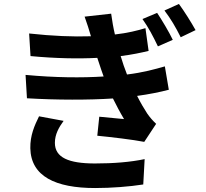

<svg xmlns="http://www.w3.org/2000/svg" viewBox="-20 -882 1040 969"><path d="M773 -817 699 -786C730 -742 751 -702 777 -648L852 -681C833 -721 797 -781 773 -817ZM883 -862 810 -829C843 -785 865 -748 892 -694L967 -730C946 -768 909 -827 883 -862ZM301 -272 177 -295C154 -248 132 -199 133 -134C136 8 260 67 460 67C542 67 633 60 703 49L710 -79C639 -64 553 -57 459 -57C326 -57 257 -87 257 -161C257 -204 277 -239 301 -272ZM109 -504 116 -386C267 -377 428 -377 550 -385C567 -351 585 -316 606 -281C577 -284 522 -289 481 -293L471 -197C543 -190 652 -177 708 -166L768 -257C750 -274 737 -289 723 -309C706 -335 688 -366 672 -398C731 -406 786 -417 832 -429L812 -547C763 -533 703 -516 621 -506L604 -552L589 -599C646 -606 692 -616 730 -625L714 -740C675 -728 623 -715 560 -708C552 -741 546 -777 541 -813L407 -798C419 -764 430 -731 439 -699C348 -696 246 -700 127 -713L134 -599C260 -587 376 -585 471 -590L491 -530L503 -496C393 -489 258 -490 109 -504Z"/></svg>

Font: Noto Sans Mono CJK SC
Style: Bold
Weight: 700
Designer: Ryoko NISHIZUKA 西塚涼子 (kana, bopomofo & ideographs); Paul D. Hunt (Latin, Greek & Cyrillic); Sandoll Communications 산돌커뮤니
Foundry: Adobe
Version: Version 2.004;hotconv 1.0.118;makeotfexe 2.5.65603